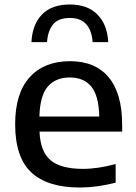

<svg xmlns="http://www.w3.org/2000/svg" viewBox="-20 -825 604 855"><path d="M334.5 10Q191.5 10 119.5 -57.2Q47.5 -124.5 47.5 -271.5Q47.5 -410 112.2 -481.2Q177 -552.5 292 -552.5Q404 -552.5 464 -480.8Q524 -409 524 -268.5V-239H156Q159.5 -149.5 205.5 -111.2Q251.5 -73 349.5 -73Q383 -73 419.8 -78.5Q456.5 -84 495 -94.5V-11.5Q451.5 -0.5 412.2 4.8Q373 10 334.5 10ZM290.5 -480Q228 -480 193 -439.8Q158 -399.5 155.5 -306H422Q420 -399 386.5 -439.5Q353 -480 290.5 -480ZM120 -637.5Q124 -716 167 -760.5Q210 -805 290.5 -805Q370 -805 414 -760.2Q458 -715.5 462 -637.5H392.5Q389 -688.5 364.2 -716.8Q339.5 -745 290.5 -745Q240.5 -745 216.8 -716.8Q193 -688.5 189.5 -637.5Z"/></svg>

Font: Encode Sans SemiExpanded SemiExpanded Medium
Style: Regular
Weight: 500
Width: 6
Designer: Multiple Designers
Foundry: Impallari Type
Version: Version 3.000; ttfautohint (v1.8.3) -l 8 -r 50 -G 200 -x 14 